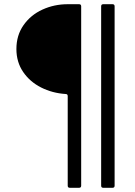

<svg xmlns="http://www.w3.org/2000/svg" viewBox="-20 -783 644 913"><path d="M312 110Q302 110 302 100V-326Q302 -336 292 -336Q229 -340 175.5 -367Q122 -394 90 -441Q58 -488 58 -550Q58 -615 92 -663.5Q126 -712 182 -737.5Q238 -763 302 -763H356Q366 -763 366 -753V100Q366 110 356 110ZM471 110Q461 110 461 100V-753Q461 -763 471 -763H515Q525 -763 525 -753V100Q525 110 515 110Z"/></svg>

Font: Open Sauce Two Light
Style: Regular
Weight: 300
Designer: Alfredo Marco Pradil
Foundry: Creative Sauce Fz LLC
Version: Version 1.477